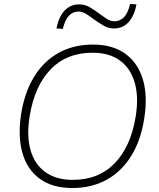

<svg xmlns="http://www.w3.org/2000/svg" viewBox="-20 -937 799 965"><path d="M86 -363Q104 -475 152.5 -553Q201 -631 276 -672Q351 -713 447 -713Q547 -713 610.5 -666.5Q674 -620 698.5 -536.5Q723 -453 705 -342Q688 -231 639 -152.5Q590 -74 515 -33Q440 8 343 8Q244 8 180.5 -38Q117 -84 93 -167.5Q69 -251 86 -363ZM129 -353Q113 -254 133.5 -182.5Q154 -111 208 -72Q262 -33 346 -33Q476 -33 557 -117Q638 -201 662 -352Q678 -450 657 -522Q636 -594 582.5 -633Q529 -672 445 -672Q315 -672 234.5 -588.5Q154 -505 129 -353ZM296 -792 264 -794Q275 -852 304.5 -883.5Q334 -915 378 -915Q407 -915 432 -900Q457 -885 480 -868Q500 -853 518 -841.5Q536 -830 555 -830Q614 -830 634 -917L666 -915Q655 -857 626 -825.5Q597 -794 553 -794Q524 -794 498.5 -809.5Q473 -825 450 -841Q431 -856 412 -867.5Q393 -879 375 -879Q316 -879 296 -792Z"/></svg>

Font: Mulish ExtraLight ExtraLight
Style: Italic
Weight: 250
Italic angle: -9°
Version: Version 3.603